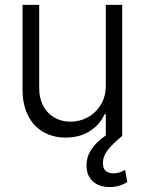

<svg xmlns="http://www.w3.org/2000/svg" viewBox="-20 -550 586 777"><path d="M408.2 -530.3H474.6V0Q436.5 31.2 416.5 56.6Q396.5 82 396.5 110.4Q396.5 151.4 439.5 151.4Q462.9 151.4 486.3 137.7L495.1 186.5Q463.4 207 423.8 207Q381.3 207 355.7 184.1Q330.1 161.1 330.1 119.1Q330.1 51.3 408.2 -2V-87.9H403.3Q384.3 -45.4 343.3 -19.3Q302.2 6.8 246.1 6.8Q194.8 6.8 155.3 -15.9Q115.7 -38.6 93.5 -82.3Q71.3 -126 71.3 -187.5V-530.3H138.7V-192.4Q138.7 -152.3 154.8 -121.8Q170.9 -91.3 199.7 -74.5Q228.5 -57.6 265.6 -57.6Q301.8 -57.6 334.5 -75Q367.2 -92.3 387.7 -125.7Q408.2 -159.2 408.2 -205.1Z"/></svg>

Font: Pretendard Std Light
Style: Regular
Weight: 300
Designer: Base glyphs from Inter by Rasmus Andersson; Hangeul glyphs from Noto Sans CJK(Source Han Sans) by Jang Soo-young and Kan
Foundry: Kil Hyung-jin
Version: Version 1.309